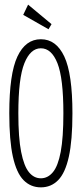

<svg xmlns="http://www.w3.org/2000/svg" viewBox="-20 -796 353 827"><path d="M156 11Q112 11 81.5 -20Q51 -51 35.5 -121Q20 -191 20 -308Q20 -478 55 -552.5Q90 -627 156 -627Q222 -627 257 -552.5Q292 -478 292 -308Q292 -191 276.5 -121Q261 -51 230.5 -20Q200 11 156 11ZM156 -28Q186 -28 208 -54.5Q230 -81 241.5 -142Q253 -203 253 -308Q253 -459 227.5 -523.5Q202 -588 156 -588Q111 -588 85 -523.5Q59 -459 59 -308Q59 -203 71 -142Q83 -81 104.5 -54.5Q126 -28 156 -28ZM189 -670 80 -732 101 -776 202 -692Z"/></svg>

Font: Inconsolata ExtraCondensed Light
Style: Regular
Weight: 300
Width: 2
Monospace: yes
Designer: Raph Levien, Cyreal, Brenton Simpson
Foundry: Raph Levien, Cyreal, Google
Version: Version 3.100; ttfautohint (v1.8.4.7-5d5b)